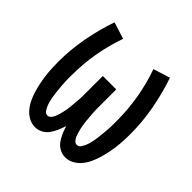

<svg xmlns="http://www.w3.org/2000/svg" viewBox="-145 -655 789 789"><g transform="rotate(45 250.0 -260.0)"><path d="M162 8Q143 8 125.5 -1.5Q108 -11 95.5 -26Q83 -41 74.5 -59Q66 -77 60.5 -95.5Q55 -114 51 -133Q47 -152 44.5 -171.5Q42 -191 41 -210.5Q40 -230 40 -249Q40 -320 53 -390.5Q66 -461 89 -528L162 -505Q140 -443 129 -378.5Q118 -314 118 -248Q118 -238 118 -228Q118 -218 118.5 -208Q119 -198 120 -188Q121 -178 122 -168Q123 -158 124 -148Q125 -138 127 -128Q129 -118 131.5 -108Q134 -98 138 -89Q142 -80 148 -71Q154 -62 165 -62Q173 -62 179.5 -69Q186 -76 189.5 -84.5Q193 -93 195.5 -101.5Q198 -110 200 -118.5Q202 -127 203.5 -136Q205 -145 206 -153.5Q207 -162 207.5 -171Q208 -180 209 -189Q210 -198 210.5 -207Q211 -216 211 -224.5Q211 -233 211 -242Q211 -251 211 -260V-338H289V-260Q289 -251 289 -242Q289 -233 289 -224.5Q289 -216 289.5 -207Q290 -198 291 -189Q292 -180 292.5 -171Q293 -162 294 -153.5Q295 -145 296.5 -136Q298 -127 300 -118.5Q302 -110 304.5 -101.5Q307 -93 310.5 -84.5Q314 -76 320.5 -69Q327 -62 335 -62Q346 -62 352 -71Q358 -80 362 -89Q366 -98 368.5 -108Q371 -118 373 -128Q375 -138 376 -148Q377 -158 378 -168Q379 -178 380 -188Q381 -198 381.5 -208Q382 -218 382 -228Q382 -238 382 -248Q382 -314 371 -378.5Q360 -443 338 -505L411 -528Q434 -461 447 -390.5Q460 -320 460 -249Q460 -230 459 -210.5Q458 -191 455.5 -171.5Q453 -152 449 -133Q445 -114 439.5 -95.5Q434 -77 425.5 -59Q417 -41 404.5 -26Q392 -11 374.5 -1.5Q357 8 338 8Q320 8 304.5 -0.5Q289 -9 279 -23Q269 -37 262 -53.5Q255 -70 250 -86Q245 -70 238 -53.5Q231 -37 221 -23Q211 -9 195.5 -0.5Q180 8 162 8Z"/></g></svg>

Font: Iosevka SS18
Style: Regular
Weight: 400
Monospace: yes
Designer: Belleve Invis
Foundry: Belleve Invis
Version: Version 25.1.1; ttfautohint (v1.8.4)